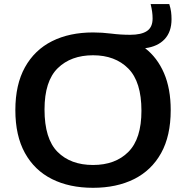

<svg xmlns="http://www.w3.org/2000/svg" viewBox="-20 -908 909 938"><path d="M434.5 9.5Q319 9.5 233.8 -33.2Q148.5 -76 101.8 -160.5Q55 -245 55 -370Q55 -495 102 -579.5Q149 -664 234.2 -706.8Q319.5 -749.5 434.5 -749.5Q478.5 -749.5 523.8 -743.8Q569 -738 616 -738Q670.5 -738 698 -756.5Q725.5 -775 725.5 -817.5Q725.5 -834.5 723.2 -850.8Q721 -867 716 -888H807Q813.5 -867.5 815.8 -850.2Q818 -833 818 -814Q818 -752.5 784.2 -716.5Q750.5 -680.5 689 -672.5Q748.5 -626.5 781.2 -550.8Q814 -475 814 -370Q814 -244 767 -159.8Q720 -75.5 634.8 -33Q549.5 9.5 434.5 9.5ZM434.5 -102Q543.5 -102 607.2 -166Q671 -230 671 -367Q671 -508.5 606.8 -573.2Q542.5 -638 434.5 -638Q326.5 -638 262 -574.8Q197.5 -511.5 197.5 -373Q197.5 -230 261.2 -166Q325 -102 434.5 -102Z"/></svg>

Font: Encode Sans Expanded SemiBold
Style: Regular
Weight: 600
Width: 7
Designer: Multiple Designers
Foundry: Impallari Type
Version: Version 3.000; ttfautohint (v1.8.3) -l 8 -r 50 -G 200 -x 14 